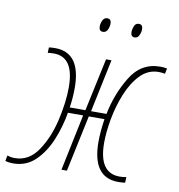

<svg xmlns="http://www.w3.org/2000/svg" viewBox="-120 -785 810 869"><g transform="rotate(10 285.0 -350.5)"><path d="M322 -689Q322 -711 304 -711Q289 -711 282.5 -696.5Q276 -682 276 -669Q276 -647 294 -647Q309 -647 315.5 -661.5Q322 -676 322 -689ZM467 -689Q467 -711 449 -711Q434 -711 428 -696.5Q422 -682 422 -669Q422 -647 440 -647Q454 -647 460.5 -661.5Q467 -676 467 -689ZM202 -259H272L218 0H243L298 -259H370Q361 -200 361 -154Q361 10 480 10Q497 10 512 8L513 -18Q499 -15 482 -15Q387 -15 387 -154Q387 -202 398 -263Q409 -324 432 -381Q455 -438 490.5 -475Q526 -512 575 -512Q590 -512 604 -509L609 -534Q594 -537 578 -537Q490 -537 441.5 -457Q393 -377 375 -284H304L355 -527H330L278 -284H206Q213 -330 213 -374Q213 -537 95 -537Q77 -537 66 -535L65 -510Q78 -512 93 -512Q186 -512 186 -373Q186 -303 166.5 -219.5Q147 -136 106 -75.5Q65 -15 0 -15Q-18 -15 -34 -21L-39 5Q-23 10 -3 10Q57 10 98.5 -30Q140 -70 165.5 -131.5Q191 -193 202 -259Z"/></g></svg>

Font: Noto Sans Display SemiCondensed Thin
Style: Italic
Weight: 250
Width: 4
Designer: Monotype Design team
Foundry: Monotype Imaging Inc.
Version: 1.000